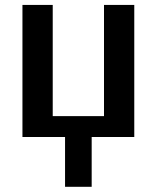

<svg xmlns="http://www.w3.org/2000/svg" viewBox="-20 -548 626 768"><path d="M69.8 0V-528.3H190.9V-83.5H396V-528.3H517.1V0H346.7V199.2H240.2V0Z"/></svg>

Font: Arimo SemiBold
Style: Regular
Weight: 600
Designer: Steve Matteson
Foundry: Monotype Imaging Inc.
Version: Version 1.33